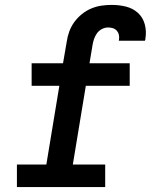

<svg xmlns="http://www.w3.org/2000/svg" viewBox="-20 -763 640 783"><path d="M49 0V-92H169L222 -413H109V-505H237L252 -592Q255 -614 262.5 -634.5Q270 -655 283 -673Q296 -691 314 -705.5Q332 -720 352.5 -728.5Q373 -737 394 -740Q415 -743 436 -743Q466 -743 494 -736Q522 -729 542.5 -710.5Q563 -692 570.5 -663.5Q578 -635 573 -606Q573 -603 572.5 -601Q572 -599 571 -597H464Q465 -598 465 -598.5Q465 -599 465 -600Q467 -610 465 -620Q463 -630 456.5 -637.5Q450 -645 440.5 -648Q431 -651 421 -651Q408 -651 395.5 -644.5Q383 -638 375 -626.5Q367 -615 363 -602.5Q359 -590 357 -577L345 -505H509V-413H330L277 -92H409V0Z"/></svg>

Font: Iosevka Slab SmBdExObl
Style: Regular
Weight: 600
Width: 7
Italic angle: -9°
Monospace: yes
Designer: Belleve Invis
Foundry: Belleve Invis
Version: Version 11.1.0; ttfautohint (v1.8.3)